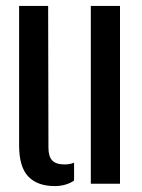

<svg xmlns="http://www.w3.org/2000/svg" viewBox="-20 -620 478 648"><path d="M44.5 -129.5V-600H142.5L143.5 -121.5Q143.5 -92 156.2 -78.5Q169 -65 198.5 -65Q216.5 -65 230 -71V-10.5Q202.5 8 164.5 8Q106.5 8 75.5 -24.2Q44.5 -56.5 44.5 -129.5ZM286.5 0V-600H385V0Z"/></svg>

Font: Big Shoulders Stencil Text SemiBold
Style: Regular
Weight: 600
Designer: Patric King
Foundry: XO Type Co
Version: Version 1.000